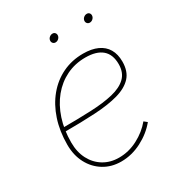

<svg xmlns="http://www.w3.org/2000/svg" viewBox="-171 -833 894 957"><g transform="rotate(-30 275.5 -354.0)"><path d="M250.5 7.8Q194.3 7.8 150.9 -18.8Q107.4 -45.4 82.8 -92Q58.1 -138.7 58.1 -199.2Q58.1 -276.9 79.6 -341.8Q101.1 -406.7 140.6 -454.3Q180.2 -502 234.1 -527.8Q288.1 -553.7 352.5 -553.7Q401.4 -553.7 435.1 -538.3Q468.8 -522.9 486.1 -493.4Q503.4 -463.9 503.4 -421.4Q503.4 -365.7 473.9 -333.5Q444.3 -301.3 388.9 -285.6Q333.5 -270 254.6 -265.6Q175.8 -261.2 77.6 -261.2V-283.7Q168.5 -283.7 242.7 -286.9Q316.9 -290 370.1 -302.7Q423.3 -315.4 452.1 -343.3Q481 -371.1 481 -419.9Q481 -475.6 448.5 -503.4Q416 -531.2 352.5 -531.2Q293 -531.2 243.2 -506.8Q193.4 -482.4 157 -438Q120.6 -393.6 100.6 -332.8Q80.6 -272 80.6 -199.2Q80.6 -144 102.3 -102.5Q124 -61 162.4 -37.8Q200.7 -14.6 250.5 -14.6Q306.6 -14.6 358.4 -41.7Q410.2 -68.8 444.8 -110.8L462.4 -96.7Q424.8 -50.8 367.9 -21.5Q311 7.8 250.5 7.8ZM460 -670.4Q450.7 -670.4 445.1 -677.2Q439.5 -684.1 440.9 -693.4Q442.4 -703.1 450.4 -709.7Q458.5 -716.3 468.3 -716.3Q477.5 -716.3 482.9 -709.7Q488.3 -703.1 486.8 -693.4Q485.4 -684.1 477.5 -677.2Q469.7 -670.4 460 -670.4ZM262.7 -670.4Q253.4 -670.4 247.8 -677.2Q242.2 -684.1 243.7 -693.4Q245.1 -703.1 253.2 -709.7Q261.2 -716.3 271 -716.3Q280.3 -716.3 285.6 -709.7Q291 -703.1 289.6 -693.4Q288.1 -684.1 280.3 -677.2Q272.5 -670.4 262.7 -670.4Z"/></g></svg>

Font: Inter Thin
Style: Italic
Weight: 250
Italic angle: -9.3988°
Designer: Rasmus Andersson
Foundry: rsms
Version: Version 4.001;git-66647c0bb